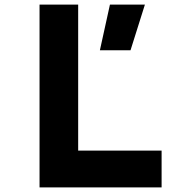

<svg xmlns="http://www.w3.org/2000/svg" viewBox="-20 -820 790 840"><path d="M153 0V-800H322V-161H687V0ZM417 -600 461 -800H614L551 -600Z"/></svg>

Font: Martian Mono SemiExpanded
Style: Bold
Weight: 700
Width: 6
Designer: Roman Shamin
Foundry: Evil Martians
Version: Version 1.000